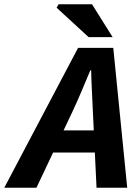

<svg xmlns="http://www.w3.org/2000/svg" viewBox="-82 -875 650 895"><path d="M-62 0 282 -652H446L511 0H368L351 -353Q349 -402 346.5 -449Q344 -496 343 -547H339Q318 -497 298 -449.5Q278 -402 255 -353L88 0ZM109 -164 134 -267H432L408 -164ZM331 -702 182 -839 191 -855H347L443 -702Z"/></svg>

Font: Source Sans 3
Style: Bold Italic
Weight: 700
Italic angle: -11°
Designer: Paul D. Hunt
Foundry: Adobe
Version: Version 3.052;hotconv 1.1.0;makeotfexe 2.6.0